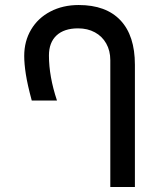

<svg xmlns="http://www.w3.org/2000/svg" viewBox="-20 -745 640 765"><path d="M291 -632Q235.5 -632 205.2 -603.8Q175 -575.5 175 -524Q175 -440.5 207 -344.5H106.5Q89.5 -407 83 -449Q76.5 -491 76.5 -522Q76.5 -581 104 -627.2Q131.5 -673.5 181 -699.2Q230.5 -725 293.5 -725Q402.5 -725 460 -664Q517.5 -603 517.5 -487V0H419.5V-505.5Q419.5 -543 403.2 -571.8Q387 -600.5 358 -616.2Q329 -632 291 -632Z"/></svg>

Font: JuliaMono
Style: Bold
Weight: 700
Monospace: yes
Designer: cormullion
Foundry: corm
Version: Version 0.055; ttfautohint (v1.8.4)